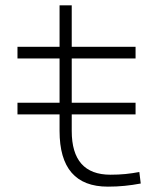

<svg xmlns="http://www.w3.org/2000/svg" viewBox="-20 -694 626 724"><path d="M45.9 -262.7V-306.6H204.6V-473.6H45.9V-517.6H204.6V-673.8H250.5V-517.6H491.2V-473.6H250.5V-306.6H491.2V-262.7H250.5V-200.2Q250.5 -35.2 396.5 -35.2Q426.8 -35.2 453.1 -37.8Q479.5 -40.5 505.4 -45.4L510.7 -2Q479.5 3.9 449.7 6.8Q419.9 9.8 386.7 9.8Q204.6 9.8 204.6 -200.2V-262.7Z"/></svg>

Font: Cascadia Code ExtraLight
Style: Regular
Weight: 200
Monospace: yes
Designer: Aaron Bell
Foundry: Saja Typeworks
Version: Version 2407.024; ttfautohint (v1.8.4)